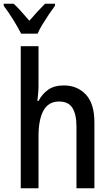

<svg xmlns="http://www.w3.org/2000/svg" viewBox="-55 -1007 575 1027"><path d="M56 0V-760H151V-548Q151 -528 149 -507.5Q147 -487 145 -467H151Q170 -504 202.5 -527Q235 -550 287 -550Q358 -550 404 -501.5Q450 -453 450 -352V0H354V-329Q354 -395 332.5 -429.5Q311 -464 261 -464Q204 -464 177.5 -415.5Q151 -367 151 -279V0ZM58 -827Q42 -859 16 -901Q-10 -943 -35 -976V-987H18Q37 -970 58.5 -945.5Q80 -921 102 -896Q127 -925 144.5 -944Q162 -963 186 -987H239V-976Q224 -956 206.5 -930Q189 -904 172.5 -877Q156 -850 146 -827Z"/></svg>

Font: Noto Sans Mono ExtraCondensed Medium
Style: Regular
Weight: 500
Width: 2
Designer: Monotype Design Team
Foundry: Monotype Imaging Inc.
Version: Version 2.014